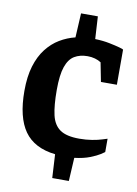

<svg xmlns="http://www.w3.org/2000/svg" viewBox="-85 -764 616 866"><g transform="rotate(10 223.0 -331.0)"><path d="M216 46 210 -62Q113 -73 68.5 -136Q24 -199 24 -320Q24 -385 38.5 -433Q53 -481 79 -514.5Q105 -548 138.5 -568Q172 -588 209 -597L215 -708H292L298 -605Q334 -604 363.5 -598Q393 -592 411 -587Q429 -582 430 -580V-419H357L340 -506Q328 -514 312 -518.5Q296 -523 278 -523Q243 -523 218 -508Q193 -493 180 -455.5Q167 -418 167 -349Q167 -278 177 -234.5Q187 -191 216.5 -170.5Q246 -150 305 -150Q336 -150 363 -154.5Q390 -159 408.5 -165Q427 -171 431 -172V-111Q429 -109 413.5 -99Q398 -89 369 -77.5Q340 -66 298 -61L292 46Z"/></g></svg>

Font: Faustina Light
Style: Bold
Weight: 700
Version: Version 1.200